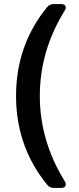

<svg xmlns="http://www.w3.org/2000/svg" viewBox="-20 -765 391 945"><path d="M246 160Q224 160 212 144Q59 -43 59 -293Q59 -543 212 -730Q224 -745 246 -745H280Q297 -745 302 -735.5Q307 -726 298 -712Q176 -515 176 -293Q176 -72 298 126Q307 141 302 150.5Q297 160 280 160Z"/></svg>

Font: Pitagon Sans Text SemiBold
Style: Regular
Weight: 600
Designer: Travis Tran
Foundry: Pitagon
Version: Version 1.001; ttfautohint (v1.8.4.7-5d5b);gftools[0.9.26]